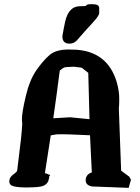

<svg xmlns="http://www.w3.org/2000/svg" viewBox="-20 -908 677 927"><path d="M429.2 -887.7Q459 -887.7 459 -868.2V-845.2Q459 -832 427.7 -798.6Q396.5 -765.1 351.1 -712.9Q336.4 -697.3 315.9 -697.3Q281.2 -697.3 281.2 -731.9Q281.2 -732.4 281.2 -732.9V-733.4Q287.1 -769 294.9 -805.2Q312 -877.9 366.2 -877.9Q366.2 -877.9 366.7 -877.9Q385.3 -877.9 393.6 -878.9Q398.9 -887.7 414.6 -887.7ZM393.6 -37.6Q393.6 -65.4 423.3 -75.7Q418.5 -165.5 414.6 -254.9Q384.8 -255.9 322.8 -258.8Q300.3 -259.8 284.2 -259.8Q278.8 -259.8 274.4 -259.8Q253.9 -259.8 246.1 -258.3Q231.4 -255.4 225.1 -254.4Q211.4 -163.1 196.8 -71.8Q198.7 -71.3 202.6 -70.8L222.7 -62.5L216.3 -54.2L217.8 -51.3L212.4 -31.7Q202.1 -11.7 176.5 -7.3Q150.9 -2.9 110.4 -2.9Q69.8 -2.9 47.4 -8.1Q24.9 -13.2 24.9 -32.5Q24.9 -51.8 43.9 -65.4Q63 -79.1 63 -85L81.5 -238.3Q85.9 -281.7 87.4 -308.6L85.9 -333Q85.9 -365.2 104.5 -443.8Q123 -522.5 156.2 -569.8Q189.5 -617.2 220.2 -643.1Q251 -668.9 310.1 -668.9Q324.7 -668.9 347.2 -668Q498.5 -658.2 543 -513.7Q555.7 -469.2 555.7 -432.9Q555.7 -396.5 553.7 -384.8L564.9 -84L604.5 -54.7L612.3 -40L601.1 -1L422.9 -7.8Q395.5 -13.7 393.6 -35.2ZM337.9 -585.9Q296.9 -585 290 -582Q282.2 -578.6 275.9 -573Q269.5 -567.4 268.6 -567.4Q253.9 -451.7 237.3 -336.9L317.9 -341.8Q365.2 -336.9 412.1 -332.5Q408.7 -444.3 406.2 -556.2L374.5 -581.1Z"/></svg>

Font: Drukaatie burti
Style: Bold
Weight: 700
Version: Version 0.14